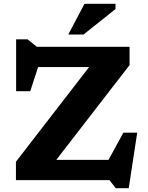

<svg xmlns="http://www.w3.org/2000/svg" viewBox="-20 -955 787 1018"><path d="M667 -707V-610L278.5 -107.5H555.5L634 -251.5H707.5L662.5 43H593.5L560.5 0H64.5V-97.5L452.5 -599.5H182L140.5 -471.5H65.5V-746.5H126L175.5 -707ZM342 -772 428 -935H592.5V-907L423 -772Z"/></svg>

Font: Newsreader 6pt SemiBold
Style: Regular
Weight: 600
Designer: Hugues Gentile
Foundry: Production Type
Version: Version 1.003; ttfautohint (v1.8.3)